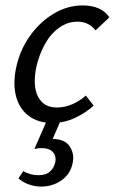

<svg xmlns="http://www.w3.org/2000/svg" viewBox="-20 -445 424 709"><path d="M173 9Q122 9 87.5 -16Q53 -41 40 -86.5Q27 -132 39 -192Q52 -257 88.5 -309.5Q125 -362 176.5 -393.5Q228 -425 286 -425Q318 -425 343 -414.5Q368 -404 384 -381L333 -333Q320 -349 303.5 -357Q287 -365 266 -365Q229 -365 197.5 -342Q166 -319 145 -280.5Q124 -242 114 -197Q100 -128 120.5 -88Q141 -48 190 -48Q220 -48 248 -60.5Q276 -73 297 -92L326 -55Q295 -27 255.5 -9Q216 9 173 9ZM153 0H204L168 83L131 75Q139 71 150 69.5Q161 68 172 68Q220 68 238 96.5Q256 125 248 158Q240 198 207 221Q174 244 132 244Q109 244 86.5 236Q64 228 48 214L66 187Q78 194 92.5 198Q107 202 121 202Q150 202 164.5 188.5Q179 175 183 158Q187 145 184 132.5Q181 120 169 111Q157 102 133 102Q127 102 122 102.5Q117 103 107 105Z"/></svg>

Font: Ysabeau Infant Medium
Style: Italic
Weight: 500
Italic angle: -12°
Designer: Christian Thalmann (Catharsis Fonts)
Version: Version 2.001;gftools[0.9.30]; featfreeze: ss01,ss02,lnum